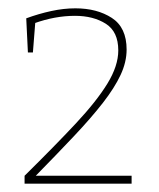

<svg xmlns="http://www.w3.org/2000/svg" viewBox="-20 -787 382 461"><path d="M39 -346V-365Q112 -437 162 -490.5Q212 -544 238 -586.5Q264 -629 264 -666Q264 -711 234 -730Q204 -749 160 -749Q112 -749 62 -731L65 -737L59 -661H47L43 -743Q73 -754 103 -760.5Q133 -767 161 -767Q213 -767 248.5 -744Q284 -721 284 -668Q284 -638 269.5 -607Q255 -576 227 -540Q199 -504 157.5 -460Q116 -416 62 -361L61 -365H296V-346Z"/></svg>

Font: Bitter Thin Thin
Style: Regular
Weight: 250
Version: Version 2.002